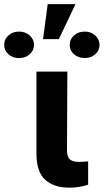

<svg xmlns="http://www.w3.org/2000/svg" viewBox="-103 -886 493 913"><path d="M70.3 -545.5H217.3L215.6 -170.8Q215.9 -138.1 230.5 -127.1Q245 -116.1 273.1 -116.1Q287.3 -116.1 297.6 -117.2Q307.9 -118.3 316.1 -119V-7.8Q297.6 -1.4 274.5 2.5Q251.4 6.4 226.2 6.4Q154.5 6.4 112.7 -30.5Q71 -67.5 70.3 -152.7ZM101.6 -699.9 123.9 -866.5H256L176.8 -699.9ZM-83.1 -672.6Q-83.5 -698.9 -63 -717.3Q-42.6 -735.8 -12.4 -735.8Q17.8 -735.8 38.2 -717.3Q58.6 -698.9 58.9 -672.6Q58.6 -646.3 38.2 -628Q17.8 -609.7 -12.4 -609.7Q-42.3 -609.7 -62.9 -628Q-83.5 -646.3 -83.1 -672.6ZM228.7 -671.9Q228.3 -698.5 248.6 -717.2Q268.8 -735.8 300.1 -735.8Q329.5 -735.8 349.8 -717.5Q370 -699.2 370.4 -671.9Q370 -646 349.8 -628Q329.5 -610.1 300.1 -610.1Q268.8 -610.1 248.6 -628.2Q228.3 -646.3 228.7 -671.9Z"/></svg>

Font: Inter UI
Style: Bold
Weight: 700
Designer: Rasmus Andersson
Foundry: rsms
Version: 3.2;8d6f07862